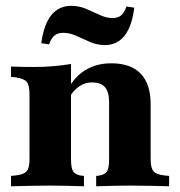

<svg xmlns="http://www.w3.org/2000/svg" viewBox="-20 -651 630 671"><path d="M155.6 -2.4Q119.4 -2.4 87.1 -1.6Q54.8 -0.8 18.5 0V-36.3L34.7 -37.9Q63.7 -41.1 73.4 -52.8Q83.1 -64.5 83.1 -94.4V-209.7H228.2V-94.4Q228.2 -62.9 235.9 -51.6Q243.5 -40.3 264.5 -37.1L273.4 -36.3V0Q241.1 -0.8 214.1 -1.6Q187.1 -2.4 155.6 -2.4ZM83.1 -209.7V-321.8Q83.1 -353.2 73.4 -364.9Q63.7 -376.6 34.7 -380.6L18.5 -382.3V-418.5Q38.7 -417.7 56.5 -417.3Q74.2 -416.9 97.6 -416.9Q136.3 -416.9 167.7 -419.8Q199.2 -422.6 228.2 -427.4V-418.5V-209.7ZM361.3 -209.7V-294.4Q361.3 -329 347.2 -346Q333.1 -362.9 301.6 -362.9Q271.8 -362.9 248 -342.3Q224.2 -321.8 204 -275.8L192.7 -287.1Q221.8 -364.5 265.3 -397.2Q308.9 -429.8 368.5 -429.8Q437.1 -429.8 471.8 -393.5Q506.5 -357.3 506.5 -286.3V-209.7ZM433.9 -2.4Q403.2 -2.4 375.8 -1.6Q348.4 -0.8 316.1 0V-36.3L325 -37.1Q346 -40.3 353.6 -51.6Q361.3 -62.9 361.3 -94.4V-209.7H506.5V-94.4Q506.5 -64.5 516.1 -52.8Q525.8 -41.1 554.8 -37.9L571 -36.3V0Q534.7 -0.8 502.8 -1.6Q471 -2.4 433.9 -2.4ZM346.8 -493.5Q319.4 -493.5 294.4 -504.4Q269.4 -515.3 246.4 -525.8Q223.4 -536.3 200.8 -536.3Q182.3 -536.3 170.6 -527Q158.9 -517.7 151.6 -496L124.2 -500Q133.1 -565.3 159.3 -598Q185.5 -630.6 229 -630.6Q256.5 -630.6 281 -620.2Q305.6 -609.7 328.6 -598.8Q351.6 -587.9 373.4 -587.9Q391.9 -587.9 403.2 -597.2Q414.5 -606.5 421.8 -628.2L449.2 -624.2Q441.1 -558.9 415.3 -526.2Q389.5 -493.5 346.8 -493.5Z"/></svg>

Font: Playfair 9pt Black
Style: Regular
Weight: 900
Designer: Claus Eggers Sørensen
Foundry: Claus Eggers Sørensen
Version: Version 2.203